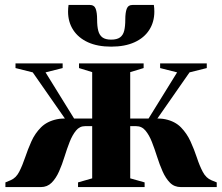

<svg xmlns="http://www.w3.org/2000/svg" viewBox="-20 -760 903 780"><path d="M2 0V-19L23.5 -28Q45 -37 58 -62.2Q71 -87.5 82 -120.2Q93 -153 107.5 -185.5Q122 -218 146.5 -242.5Q171 -267 211 -275.5Q251 -284 313 -268L275 -233.5L113 -466L43 -483.5V-502.5H234.5V-483.5L165 -466L281 -278.5H354.5V-467L301 -483.5V-502.5H563.5V-483.5L509 -467V-278.5H583.5L699.5 -466L630.5 -483.5V-502.5H820V-483.5L750 -466L588 -233.5L549.5 -268Q612 -284 651.8 -275.5Q691.5 -267 715.5 -242.2Q739.5 -217.5 754.2 -185Q769 -152.5 779.8 -119.8Q790.5 -87 803.8 -61.8Q817 -36.5 839.5 -27.5L860.5 -19V0H715Q688 0 670.5 -17.8Q653 -35.5 640.5 -63.8Q628 -92 618 -123.8Q608 -155.5 597 -183.5Q586 -211.5 571 -229.5Q556 -247.5 533 -247.5H509V-35.5L567.5 -19V0H297V-19L354.5 -35.5V-247.5H325.5Q303.5 -247.5 288.8 -229.5Q274 -211.5 263 -183.5Q252 -155.5 242.2 -123.8Q232.5 -92 220 -63.8Q207.5 -35.5 189.8 -17.8Q172 0 146 0ZM344 -740Q363 -740 368.8 -724.2Q374.5 -708.5 374.5 -681Q374.5 -653 379.2 -635Q384 -617 396.2 -608Q408.5 -599 431.5 -599Q455 -599 467.5 -608Q480 -617 484.5 -635Q489 -653 489 -681Q489 -708.5 494.8 -724.2Q500.5 -740 519.5 -740H605Q606 -733.5 606.5 -726.8Q607 -720 607 -713Q607 -670.5 586.2 -638.2Q565.5 -606 526.2 -588.2Q487 -570.5 431.5 -570.5Q376.5 -570.5 337.5 -588.2Q298.5 -606 277.5 -638.2Q256.5 -670.5 256.5 -713Q256.5 -720 257 -726.8Q257.5 -733.5 258.5 -740Z"/></svg>

Font: Merriweather 144pt ExtraBold
Style: Regular
Weight: 800
Version: Version 2.100